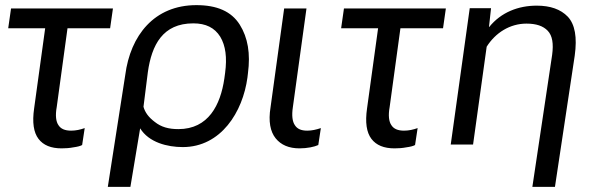

<svg xmlns="http://www.w3.org/2000/svg" viewBox="-20 -563 2328 748"><path d="M12 -453H156L113 -141C105 -86 111 -47 130 -22C149 3 179 15 220 15C235 15 251 14 266 11C281 9 293 6 300 2L310 -64C293 -58 276 -54 257 -54C233 -54 217 -61 208 -75C198 -89 195 -113 201 -146L243 -453H409L420 -530H23Z M400 165H488L526 -63C560 -8 632 10 692 10C841 10 926 -127 944 -261L946 -278C956 -354 946 -416 914 -467C881 -519 825 -543 745 -543C581 -543 488 -425 468 -271ZM675 -60C637 -60 608 -68 583 -88C559 -106 545 -125 539 -147L556 -282C571 -388 614 -472 733 -472C782 -472 816 -455 838 -420C859 -385 865 -339 857 -279L854 -257C839 -154 792 -60 675 -60Z M1147 15C1177 15 1205 9 1220 2L1230 -64C1212 -58 1195 -54 1177 -54C1153 -54 1138 -61 1129 -75C1119 -89 1116 -113 1121 -146L1174 -530H1087L1034 -145C1025 -90 1033 -50 1054 -24C1075 2 1106 15 1147 15Z M1309 -453H1453L1410 -141C1402 -86 1408 -47 1427 -22C1446 3 1476 15 1517 15C1532 15 1548 14 1563 11C1578 9 1590 6 1597 2L1607 -64C1590 -58 1573 -54 1554 -54C1530 -54 1514 -61 1505 -75C1495 -89 1492 -113 1498 -146L1540 -453H1706L1717 -530H1320Z M2054 165H2142L2219 -346C2229 -418 2220 -468 2192 -498C2164 -527 2124 -541 2071 -541C1999 -541 1932 -515 1886 -458H1885L1893 -531H1810L1736 0H1823L1876 -381C1910 -435 1966 -471 2031 -471C2069 -471 2096 -462 2114 -443C2132 -424 2137 -393 2131 -349Z"/></svg>

Font: Cheyenne Sans
Style: Italic
Weight: 400
Italic angle: -8.13011°
Designer: The Public Sans project authors (U.S. Web Design System), Libre Franklin designed by Pablo Impallari and Rodrigo Fuenzal
Foundry: The Cheyenne Sans Project Authors
Version: Version 2.007